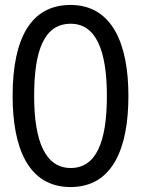

<svg xmlns="http://www.w3.org/2000/svg" viewBox="-20 -746 570 776"><path d="M265 10C436 10 499 -148 499 -358C499 -568 434 -726 265 -726C105 -726 31 -591 31 -358C31 -151 93 10 265 10ZM266 -67C165 -67 118 -171 118 -358C118 -544 159 -650 266 -650C366 -650 412 -546 412 -358C412 -169 367 -67 266 -67Z"/></svg>

Font: Noto Sans Mono Condensed
Style: Regular
Weight: 400
Width: 3
Designer: Monotype Design Team
Foundry: Monotype Imaging Inc.
Version: Version 2.014